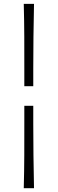

<svg xmlns="http://www.w3.org/2000/svg" viewBox="-20 -827 302 1006"><path d="M107.4 -375.5V-468.8Q107.4 -551.8 107.2 -633.5Q106.9 -715.3 104.5 -806.6H158.2Q156.2 -715.3 155.3 -633.5Q154.3 -551.8 154.3 -468.8V-375.5ZM104.5 159.2Q106.9 67.9 107.2 -13.9Q107.4 -95.7 107.4 -178.7V-272.5H154.3V-178.7Q154.3 -95.7 155.3 -13.9Q156.2 67.9 158.2 159.2Z"/></svg>

Font: Pinar DS1-Light
Style: Regular
Weight: 300
Designer: Amin Abedi
Version: Version 2.000